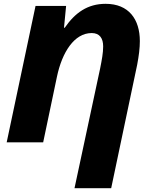

<svg xmlns="http://www.w3.org/2000/svg" viewBox="-20 -745 797 1005"><path d="M504 -386 370 240H562L698 -406C707 -454 712 -493 712 -530C712 -644 654 -725 533 -725C438 -725 373 -678 319 -600H315L326 -714H166L15 0H206L278 -343C305 -472 369 -572 460 -572C502 -572 520 -544 520 -502C520 -468 513 -431 504 -386Z"/></svg>

Font: Noto Sans Black
Style: Italic
Weight: 900
Italic angle: -12°
Designer: Monotype Design Team
Foundry: Monotype Imaging Inc.
Version: Version 2.013